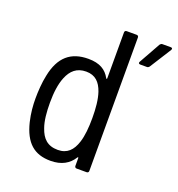

<svg xmlns="http://www.w3.org/2000/svg" viewBox="-129 -806 851 919"><g transform="rotate(20 296.5 -346.0)"><path d="M345 -455C325 -492 292 -513 234 -513C145 -513 91 -468 71 -367C63 -331 60 -283 60 -248C60 -213 63 -174 73 -132C97 -34 146 8 229 8C285 8 322 -14 345 -51C347 -54 350 -54 350 -50V-10C350 -4 354 0 360 0H411C417 0 421 -4 421 -10V-690C421 -696 417 -700 411 -700H360C354 -700 350 -696 350 -690V-456C350 -452 347 -451 345 -455ZM530 -693 469 -584C465 -577 468 -572 476 -572H510C515 -572 519 -575 522 -579L591 -688C595 -695 593 -700 585 -700H542C537 -700 533 -697 530 -693ZM333 -127C318 -81 292 -53 244 -53C191 -53 164 -81 148 -128C136 -161 132 -205 132 -253C132 -305 138 -350 152 -384C169 -426 197 -452 245 -452C292 -452 317 -425 332 -382C344 -347 348 -302 348 -253C348 -204 344 -160 333 -127Z"/></g></svg>

Font: Barlow Semi Condensed
Style: Regular
Weight: 400
Width: 4
Designer: Jeremy Tribby
Foundry: Tribby Type
Version: Version 1.422;hotconv 1.0.109;makeotfexe 2.5.65596